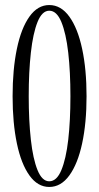

<svg xmlns="http://www.w3.org/2000/svg" viewBox="-20 -731 392 762"><path d="M175.5 11Q129.5 11 96.8 -34.8Q64 -80.5 47 -161.8Q30 -243 30 -349Q30 -455.5 47 -537.2Q64 -619 96.8 -665Q129.5 -711 175.5 -711Q222 -711 255.2 -665Q288.5 -619 306 -537.2Q323.5 -455.5 323.5 -349Q323.5 -243 306 -161.8Q288.5 -80.5 255.2 -34.8Q222 11 175.5 11ZM175.5 -11.5Q205 -11.5 223.5 -55.8Q242 -100 250.8 -176.2Q259.5 -252.5 259.5 -349Q259.5 -445.5 250.8 -522.2Q242 -599 223.5 -643.8Q205 -688.5 175.5 -688.5Q147 -688.5 129 -643.8Q111 -599 102.5 -522.2Q94 -445.5 94 -349Q94 -252.5 102.5 -176.2Q111 -100 129 -55.8Q147 -11.5 175.5 -11.5Z"/></svg>

Font: Imbue 50pt Light
Style: Regular
Weight: 300
Designer: Tyler Finck
Foundry: Etcetera Type Company
Version: Version 1.102; ttfautohint (v1.8.3)